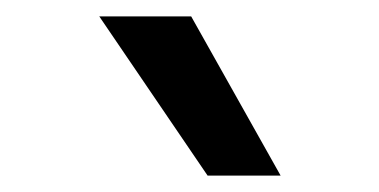

<svg xmlns="http://www.w3.org/2000/svg" viewBox="-20 -810 462 234"><path d="M233 -596 101 -790H213L322 -596Z"/></svg>

Font: Georama ExtraCondensed Thin Medium
Style: Regular
Weight: 500
Version: Version 1.001